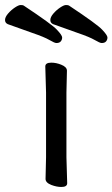

<svg xmlns="http://www.w3.org/2000/svg" viewBox="-92 -733 447 763"><path d="M175 -5Q175 10 152 10Q133 10 112 2Q89 -7 89 -22L91 -108V-365L88 -469Q88 -484 112 -484Q131 -484 151 -476Q174 -467 174 -452L172 -365V-108ZM312 -562Q305 -562 284.5 -574Q264 -586 217 -602L119 -637Q108 -642 108 -653.5Q108 -665 120 -679Q132 -693 147 -703Q162 -713 170 -713Q179 -713 182 -711Q295 -636 314 -615Q335 -593 335 -584Q335 -575 329.5 -568.5Q324 -562 312 -562ZM132 -562Q125 -562 104.5 -574Q84 -586 37 -602L-61 -637Q-72 -642 -72 -653.5Q-72 -665 -60 -679Q-48 -693 -33 -703Q-18 -713 -10 -713Q-1 -713 2 -711Q115 -636 134 -615Q155 -593 155 -584Q155 -575 149.5 -568.5Q144 -562 132 -562Z"/></svg>

Font: Moon Stars Kai
Style: Bold
Weight: 700
Designer: GuiWonder
Version: Version 1.101